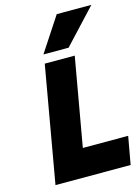

<svg xmlns="http://www.w3.org/2000/svg" viewBox="-131 -965 759 1039"><g transform="rotate(-15 248.0 -446.0)"><path d="M487 -892 308 -700H167L293 -892ZM468 0H47L161 -650H329L242 -156H496Z"/></g></svg>

Font: Overused Grotesk ExtraBold
Style: Italic
Weight: 800
Italic angle: -10°
Version: Version 0.003